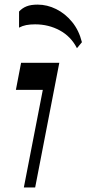

<svg xmlns="http://www.w3.org/2000/svg" viewBox="-20 -828 382 848"><path d="M85.3 0 169.1 -431.2H50.2L73.1 -550.5H241.9L135.3 0ZM319.9 -615.1Q293.3 -667.1 243.9 -693.8Q194.6 -720.5 135 -720.5Q112.8 -720.5 95.8 -717.2Q78.9 -713.9 64.1 -705.9L64.2 -777.1Q78.3 -792.5 97.4 -800Q116.4 -807.6 146.1 -807.6Q188.3 -807.6 228 -787.9Q267.8 -768.3 298.2 -731.3Q328.7 -694.3 341.8 -641.6Z"/></svg>

Font: Savate ExtraLight
Style: Italic
Weight: 200
Italic angle: -11°
Designer: Max Esnée
Foundry: Plomb Type
Version: Version 2.000